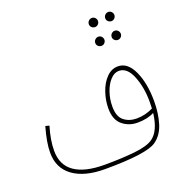

<svg xmlns="http://www.w3.org/2000/svg" viewBox="-141 -901 994 1045"><g transform="rotate(-20 356.5 -378.0)"><path d="M668 -235Q668 -165 650.5 -107.5Q633 -50 590 -20Q533 21 290 21Q173 21 106.5 -27Q40 -75 40 -165Q40 -224 65 -311L87 -305Q64 -230 64 -167Q64 -84 123.5 -43Q183 -2 296 -2Q396 -2 471.5 -10Q547 -18 580 -42Q629 -77 641 -177Q602 -156 544 -156Q494 -156 457 -186.5Q420 -217 420 -283Q420 -329 435.5 -375Q451 -421 480 -451Q509 -481 547 -481Q603 -481 635.5 -410Q668 -339 668 -235ZM643 -202Q644 -214 644 -241Q644 -324 617.5 -390Q591 -456 543 -456Q517 -456 494 -431.5Q471 -407 457.5 -367.5Q444 -328 444 -285Q444 -227 474 -203Q504 -179 548 -179Q597 -179 643 -202ZM477 -750Q477 -761 485 -769Q493 -777 504 -777Q515 -777 522.5 -769Q530 -761 530 -750Q530 -740 522.5 -732Q515 -724 504 -724Q493 -724 485 -731.5Q477 -739 477 -750ZM572 -750Q572 -761 580 -769Q588 -777 599 -777Q610 -777 617.5 -769Q625 -761 625 -750Q625 -740 617.5 -732Q610 -724 599 -724Q588 -724 580 -731.5Q572 -739 572 -750ZM475 -642Q475 -653 483 -661Q491 -669 502 -669Q513 -669 520.5 -661Q528 -653 528 -642Q528 -632 520.5 -624Q513 -616 502 -616Q491 -616 483 -623.5Q475 -631 475 -642ZM570 -642Q570 -653 578 -661Q586 -669 597 -669Q608 -669 615.5 -661Q623 -653 623 -642Q623 -632 615.5 -624Q608 -616 597 -616Q586 -616 578 -623.5Q570 -631 570 -642Z"/></g></svg>

Font: Noto Sans Arabic CondThin
Style: Regular
Weight: 250
Width: 3
Designer: Nadine Chahine
Foundry: Monotype Imaging Inc.
Version: Version 1.001